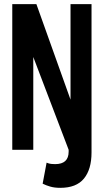

<svg xmlns="http://www.w3.org/2000/svg" viewBox="-20 -720 499 923"><path d="M39 0V-700H155L319 -241V-700H420V13Q420 94 383.5 138.5Q347 183 270 183Q242 183 221.5 177Q201 171 185 163L204 62Q216 67 226 68Q236 69 245 69Q310 69 310 9V0L140 -446V0Z"/></svg>

Font: Georama Condensed SemiBold
Style: Regular
Weight: 600
Width: 3
Designer: Jean-Baptiste Levee
Foundry: Production Type
Version: Version 1.000